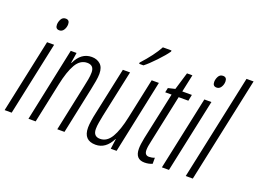

<svg xmlns="http://www.w3.org/2000/svg" viewBox="-113 -1029 1747 1302"><g transform="rotate(20 761.0 -378.5)"><path d="M208 -694Q208 -725 180 -725Q158 -725 147.5 -705.5Q137 -686 137 -666Q137 -635 165 -635Q185 -635 196.5 -653.5Q208 -672 208 -694ZM53 0 166 -531H115L2 0Z M226 0 287 -288Q308 -389 339 -441Q370 -493 420 -493Q469 -493 469 -441Q469 -418 464 -390.5Q459 -363 453 -336L382 0H434L505 -337Q511 -365 516.5 -396.5Q522 -428 522 -451Q522 -497 497.5 -519Q473 -541 435 -541Q359 -541 319 -456H316L328 -531H286L174 0Z M783 -607Q814 -631 860 -679.5Q906 -728 927 -759V-767H865Q828 -699 752 -616V-607ZM776 -73H778L768 0H810L922 -531H870L809 -244Q788 -143 756.5 -90.5Q725 -38 676 -38Q627 -38 627 -92Q627 -113 631.5 -138.5Q636 -164 641 -190L714 -531H662L589 -189Q583 -163 578.5 -133Q574 -103 574 -82Q574 10 661 10Q734 10 776 -73Z M1070 -1V-45Q1051 -37 1030 -37Q998 -37 998 -75Q998 -99 1008 -141L1081 -486H1151L1160 -531H1091L1118 -657H1079L1041 -531L991 -519L984 -486H1030L957 -145Q947 -96 947 -66Q947 10 1014 10Q1044 10 1070 -1Z M1343 -694Q1343 -725 1315 -725Q1293 -725 1282.5 -705.5Q1272 -686 1272 -666Q1272 -635 1300 -635Q1320 -635 1331.5 -653.5Q1343 -672 1343 -694ZM1188 0 1301 -531H1250L1137 0Z M1360 0 1522 -760H1471L1309 0Z"/></g></svg>

Font: Noto Sans Display Condensed Light
Style: Italic
Weight: 300
Width: 3
Designer: Monotype Design team
Foundry: Monotype Imaging Inc.
Version: 1.000